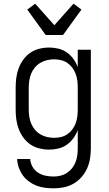

<svg xmlns="http://www.w3.org/2000/svg" viewBox="-20 -800 590 1042"><path d="M271 222Q247 222 223.5 219Q200 216 178 207.5Q156 199 136.5 184.5Q117 170 103.5 151Q90 132 82 109.5Q74 87 73 63H144Q145 85 156.5 105Q168 125 186.5 137Q205 149 227 153.5Q249 158 271 158Q290 158 308.5 153.5Q327 149 343 138.5Q359 128 371 113Q383 98 390 80Q397 62 399.5 43Q402 24 402 5V-94Q393 -70 378 -49.5Q363 -29 342.5 -14.5Q322 0 297 6Q272 12 247 12Q220 12 193.5 5.5Q167 -1 145 -16Q123 -31 107 -53Q91 -75 81.5 -100Q72 -125 68.5 -151.5Q65 -178 65 -205V-325Q65 -352 68.5 -378.5Q72 -405 81.5 -430Q91 -455 107 -477Q123 -499 145 -514Q167 -529 193.5 -535.5Q220 -542 247 -542Q272 -542 297 -536Q322 -530 342.5 -515.5Q363 -501 378 -480.5Q393 -460 402 -436V-530H473V5Q473 33 468.5 61Q464 89 452.5 114.5Q441 140 422 161.5Q403 183 378.5 197Q354 211 326.5 216.5Q299 222 271 222ZM274 -52Q293 -52 311.5 -56.5Q330 -61 345.5 -71.5Q361 -82 372.5 -97.5Q384 -113 390.5 -130.5Q397 -148 399.5 -167Q402 -186 402 -205V-325Q402 -344 399.5 -363Q397 -382 390.5 -399.5Q384 -417 372.5 -432.5Q361 -448 345.5 -458.5Q330 -469 311.5 -473.5Q293 -478 274 -478Q254 -478 235 -473.5Q216 -469 199 -459Q182 -449 169.5 -434Q157 -419 149.5 -401Q142 -383 139 -363.5Q136 -344 136 -325V-205Q136 -186 139 -166.5Q142 -147 149.5 -129Q157 -111 169.5 -96Q182 -81 199 -71Q216 -61 235 -56.5Q254 -52 274 -52ZM228 -610 128 -748 171 -780 275 -663 379 -780 422 -748 322 -610Z"/></svg>

Font: Lode
Style: Regular
Weight: 400
Monospace: yes
Designer: Belleve Invis
Foundry: Belleve Invis
Version: Version 29.2.0; ttfautohint (v1.8.3)